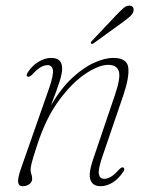

<svg xmlns="http://www.w3.org/2000/svg" viewBox="-20 -650 525 678"><path d="M77.5 -379.5Q70.5 -383 78 -394.5Q94 -419 116.5 -432.2Q139 -445.5 161 -445.5Q199.5 -445.5 199.5 -408Q199.5 -390.5 190.2 -361.5Q181 -332.5 160 -278Q196 -339 236 -375.8Q276 -412.5 313.5 -429Q351 -445.5 379.5 -445.5Q429 -445.5 433 -411.2Q437 -377 415.5 -313.5L340 -92.5Q326 -51 329.2 -34.8Q332.5 -18.5 348 -18.5Q358.5 -18.5 370.8 -25.2Q383 -32 400 -51Q410.5 -61.5 415.5 -58.5Q422 -54.5 416 -44.5Q399 -18.5 377.8 -5.5Q356.5 7.5 335 7.5Q308 7.5 299.8 -13.8Q291.5 -35 307 -82L387 -318Q407 -377.5 399.2 -399.2Q391.5 -421 362 -421Q329.5 -421 282.5 -390Q235.5 -359 189.2 -296.8Q143 -234.5 112.5 -141.5Q96 -91.5 92 -75.2Q88 -59 88 -51Q88 -42 90.8 -34.8Q93.5 -27.5 93.5 -18Q93.5 -7 83.5 0.2Q73.5 7.5 60.5 7.5Q46 7.5 44 -6.5Q42 -20.5 54.5 -56L154 -340Q169.5 -385.5 166.8 -402.8Q164 -420 147.5 -420Q136.5 -420 123.8 -412.8Q111 -405.5 94.5 -387.5Q83.5 -376.5 77.5 -379.5ZM390 -596Q406 -613 417 -622.2Q428 -631.5 439.5 -630Q447.5 -629 450.5 -622.5Q453.5 -616 450.5 -608Q447.5 -599 437.5 -590.5Q427.5 -582 414.5 -572.5L311 -497.5Q305 -493 301.5 -496.5Q298.5 -499.5 305.5 -506.5Z"/></svg>

Font: Fraunces 72pt Soft Thin
Style: Italic
Weight: 100
Italic angle: -16°
Version: Version 1.000;[0bf87f6ff]